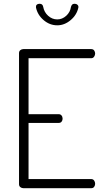

<svg xmlns="http://www.w3.org/2000/svg" viewBox="-20 -989 543 1009"><path d="M103 0Q94 0 87 -5.5Q80 -11 80 -21V-710Q80 -720 87 -725.5Q94 -731 103 -731H459Q470 -731 475 -723.5Q480 -716 480 -708Q480 -699 474.5 -691Q469 -683 459 -683H130V-389H288Q298 -389 303.5 -382Q309 -375 309 -365Q309 -357 304 -350Q299 -343 288 -343H130V-48H459Q469 -48 474.5 -40.5Q480 -33 480 -23Q480 -15 475 -7.5Q470 0 459 0ZM281 -856Q241 -856 209 -883.5Q177 -911 169 -950Q168 -959 173 -964Q178 -969 186 -969H190Q197 -969 201.5 -964.5Q206 -960 207 -953Q212 -925 233 -906Q254 -887 281 -887Q307 -887 328 -906Q349 -925 353 -953Q355 -960 359 -964.5Q363 -969 370 -969H374Q382 -969 387.5 -963.5Q393 -958 392 -950Q384 -911 351.5 -883.5Q319 -856 281 -856Z"/></svg>

Font: Dosis Light
Style: Regular
Weight: 300
Designer: EdgarTolentino, PabloImpallari, IginoMarini
Foundry: EdgarTolentino, PabloImpallari, IginoMarini
Version: Version 3.001; ttfautohint (v1.8.2)